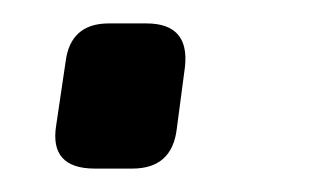

<svg xmlns="http://www.w3.org/2000/svg" viewBox="-20 -144 269 164"><path d="M73 -124H105Q142 -124 138 -87L131 -34Q127 0 93 0H61Q22 0 28 -37L36 -91Q40 -124 73 -124Z"/></svg>

Font: Exo 2.0 Medium
Style: Italic
Weight: 500
Italic angle: -8°
Designer: Natanael Gama
Version: Version 1.001;PS 001.001;hotconv 1.0.70;makeotf.lib2.5.58329